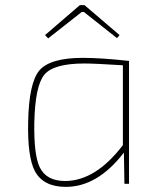

<svg xmlns="http://www.w3.org/2000/svg" viewBox="-20 -718 604 750"><path d="M156 -581 292 -698H310L447 -581L437 -569L308 -671H299L168 -568ZM464 -122Q361 12 237 12Q149 12 116 -50Q87 -106 90 -242Q93 -393 133 -442Q175 -492 304 -492Q375 -492 484 -480V0H466ZM460 -463Q350 -470 310 -470Q189 -470 153 -426Q117 -382 114 -238Q112 -113 135 -65Q161 -11 234 -11Q353 -11 460 -151Z"/></svg>

Font: Taylor Sans Thin
Style: Regular
Weight: 100
Italic angle: -8°
Designer: Natanael Gama
Version: Version 1.001 September 8, 2015